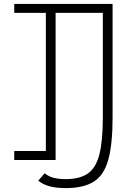

<svg xmlns="http://www.w3.org/2000/svg" viewBox="-20 -820 640 984"><path d="M215 0V-800H265V0ZM53 0V-46H240V0ZM53 -754V-800H427V-754ZM176 106 209 68Q228 84 254 91Q280 98 317 98Q389 98 430.5 69Q472 40 489.5 -29Q507 -98 507 -218V-754H376V-800H557V-218Q557 -81 535 -1.5Q513 78 460.5 111Q408 144 317 144Q269 144 235 135Q201 126 176 106Z"/></svg>

Font: Victor Mono Thin
Style: Regular
Weight: 100
Monospace: yes
Designer: Rune Bjørnerås
Version: Version 1.561;gftools[0.9.30]